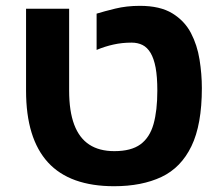

<svg xmlns="http://www.w3.org/2000/svg" viewBox="-20 -632 763 664"><path d="M374.5 12Q298.7 12 241.4 -8.4Q184 -28.9 146 -70.3Q108.1 -111.7 89.1 -173.7Q70.1 -235.6 70.1 -318.6V-601.8H219.1V-318.6Q219.1 -247.6 236.6 -201Q254.2 -154.4 288.8 -131.9Q323.3 -109.3 375.5 -109.3Q433.6 -109.3 465.7 -132.8Q497.9 -156.4 511 -203Q524.1 -249.6 524.1 -318.6Q524.1 -366.5 518.2 -398.1Q512.2 -429.7 500.8 -448.9Q489.3 -468.2 472.8 -476.4Q456.2 -484.6 435 -484.6Q402.1 -484.6 372.6 -478Q343 -471.5 314.1 -459.4V-584.8Q340 -592.8 378.9 -602.3Q417.8 -611.8 463.7 -611.8Q533.5 -611.8 575.9 -585.9Q618.3 -559.9 640.3 -517.9Q662.2 -475.9 670.1 -425.8Q678.1 -375.7 678.1 -327.5Q678.1 -200.9 642.1 -126.5Q606.2 -52.1 538.3 -20Q470.3 12 374.5 12Z"/></svg>

Font: Noto Sans Hebrew
Style: Regular
Weight: 400
Designer: Monotype Design Team
Foundry: Monotype Imaging Inc.
Version: Version 2.003;January 10, 2023;FontCreator 14.0.0.2877 64-bi